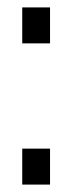

<svg xmlns="http://www.w3.org/2000/svg" viewBox="-20 -498 195 518"><path d="M115 -478V-381H40V-478ZM115 -97V0H40V-97Z"/></svg>

Font: Adderley Regular
Style: Regular
Weight: 400
Designer: gorohovskiy
Version: Version 1.003 November 13, 2017